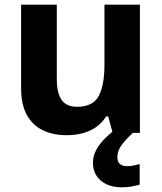

<svg xmlns="http://www.w3.org/2000/svg" viewBox="-20 -566 690 818"><path d="M576 -546V0H460L441 -70H432Q415 -42 388.5 -24Q362 -6 330.5 2Q299 10 264 10Q206 10 162.5 -11Q119 -32 94.5 -76Q70 -120 70 -190V-546H222V-228Q222 -170 242.5 -140.5Q263 -111 308 -111Q376 -111 400.5 -157Q425 -203 425 -290V-546ZM480 104Q480 124 491 133Q502 142 520 142Q535 142 550 139Q565 136 575 133V221Q559 225 541 228.5Q523 232 499 232Q443 232 409.5 203.5Q376 175 376 127Q376 101 388 76.5Q400 52 423.5 27.5Q447 3 481 -21L546 0Q512 32 496 55Q480 78 480 104Z"/></svg>

Font: Noto Sans Cherokee
Style: Regular
Weight: 400
Designer: Monotype Design Team
Foundry: Monotype Imaging Inc.
Version: Version 2.001